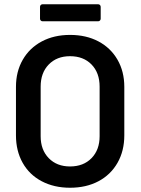

<svg xmlns="http://www.w3.org/2000/svg" viewBox="-20 -872 661 902"><path d="M55 -236V-464Q55 -536 87 -591.5Q119 -647 176.5 -677.5Q234 -708 309 -708Q385 -708 442.5 -677.5Q500 -647 532 -591.5Q564 -536 564 -464V-236Q564 -163 532 -107Q500 -51 442.5 -20.5Q385 10 309 10Q234 10 176 -20.5Q118 -51 86.5 -107Q55 -163 55 -236ZM448 -232V-465Q448 -530 410 -569Q372 -608 309 -608Q247 -608 209 -569Q171 -530 171 -465V-232Q171 -168 209 -129Q247 -90 309 -90Q372 -90 410 -129Q448 -168 448 -232ZM168 -784V-840Q168 -845 171.5 -848.5Q175 -852 180 -852H441Q446 -852 449.5 -848.5Q453 -845 453 -840V-784Q453 -779 449.5 -775.5Q446 -772 441 -772H180Q175 -772 171.5 -775.5Q168 -779 168 -784Z"/></svg>

Font: Amber EN SemiBold
Style: Regular
Weight: 600
Designer: Jeremy Tribby
Foundry: Tribby Type
Version: Version 1.408 November 24, 2021